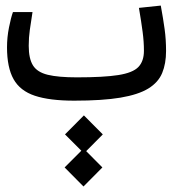

<svg xmlns="http://www.w3.org/2000/svg" viewBox="-20 -362 626 695"><path d="M248.5 2.4Q159.7 2.4 106.2 -15.4Q52.7 -33.2 29.1 -75.4Q5.4 -117.7 5.4 -190.9Q5.4 -227.1 12.5 -262.5Q19.5 -297.9 26.9 -318.4H97.7Q91.8 -280.3 87.9 -253.4Q84 -226.6 84 -196.3Q84 -149.9 99.4 -125.2Q114.7 -100.6 152.8 -91.3Q190.9 -82 258.3 -82Q356 -82 408.4 -90.3Q460.9 -98.6 481 -119.6Q501 -140.6 501 -178.2Q501 -210.9 496.3 -246.3Q491.7 -281.7 482.9 -333.5L562 -341.8Q570.8 -293.9 575.9 -256.6Q581.1 -219.2 581.1 -177.2Q581.1 -131.8 567.1 -97.9Q553.2 -64 517.1 -41.7Q481 -19.5 416 -8.5Q351.1 2.4 248.5 2.4ZM282.2 313 213.9 244.1 274.4 183.6 215.3 124.5 283.7 55.7 352.1 124.5 292 185.1 350.6 244.1Z"/></svg>

Font: Cascadia Mono NF SemiLight
Style: Regular
Weight: 350
Monospace: yes
Designer: Aaron Bell
Foundry: Saja Typeworks
Version: Version 2404.023; ttfautohint (v1.8.4)